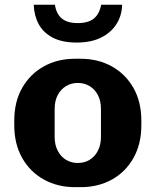

<svg xmlns="http://www.w3.org/2000/svg" viewBox="-20 -764 644 794"><path d="M290 10Q218 10 161 -21.8Q104 -53.5 71.5 -111.2Q39 -169 39 -246V-265Q39 -343 71.5 -400.2Q104 -457.5 160.8 -489.2Q217.5 -521 289.5 -521H313.5Q386 -521 442.8 -489.2Q499.5 -457.5 532 -400.2Q564.5 -343 564.5 -265V-246Q564.5 -168.5 532 -110.8Q499.5 -53 442.8 -21.5Q386 10 314 10ZM301.5 -90Q329 -90 350.5 -103Q372 -116 384.8 -140.5Q397.5 -165 397.5 -198V-313Q397.5 -347 384.8 -371Q372 -395 350.5 -408Q329 -421 301.5 -421Q275 -421 253.2 -408Q231.5 -395 218.8 -371Q206 -347 206 -313V-198Q206 -165 218.8 -140.5Q231.5 -116 253.2 -103Q275 -90 301.5 -90ZM297.5 -588Q237.5 -588 198.5 -608.2Q159.5 -628.5 140.2 -663.8Q121 -699 119.5 -744.5H207Q213 -706 236 -687.2Q259 -668.5 301 -668.5Q345 -668.5 368 -687.2Q391 -706 398.5 -744.5H485Q484 -699 461.2 -663.8Q438.5 -628.5 397.2 -608.2Q356 -588 297.5 -588Z"/></svg>

Font: Chivo Medium
Style: Regular
Weight: 500
Designer: Hector Gatti
Foundry: Omnibus-Type
Version: Version 2.002